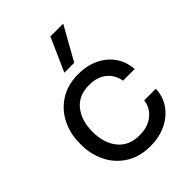

<svg xmlns="http://www.w3.org/2000/svg" viewBox="-232 -931 1071 1071"><g transform="rotate(-45 303.0 -396.0)"><path d="M52 -258V-276Q52 -346 82.5 -409.5Q113 -473 173.5 -512.5Q234 -552 319 -552Q386 -552 439.5 -527Q493 -502 525.5 -456Q558 -410 562 -349H470Q462 -401 422.5 -433.5Q383 -466 319 -466Q236 -466 192 -411Q148 -356 148 -267Q148 -179 192.5 -123.5Q237 -68 321 -68Q386 -68 428 -102Q470 -136 476 -188H568Q565 -126 531.5 -79.5Q498 -33 443 -7.5Q388 18 321 18Q234 18 173 -22Q112 -62 82 -125.5Q52 -189 52 -258ZM358 -810H459L348 -612H270Z"/></g></svg>

Font: Sora-SIA
Style: Regular
Weight: 400
Designer: Jonathan Barnbrook, Julián Moncada
Foundry: Barnbrook Fonts
Version: Version 2.000